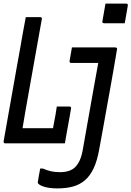

<svg xmlns="http://www.w3.org/2000/svg" viewBox="-44 -795 729 1065"><path d="M-15 0Q-18 0 -19.5 -0.5Q-21 -1 -22 -2.5Q-23 -4 -23.5 -6Q-24 -8 -24 -11Q-14 -66 -4.5 -121Q5 -176 15 -230.5Q25 -285 34 -338Q43 -391 52 -439.5Q61 -488 68.5 -530.5Q76 -573 82 -608Q86 -631 90.5 -654Q95 -677 99 -700Q113 -700 126 -700Q139 -700 152 -700Q165 -700 179 -700Q183 -700 185 -698.5Q187 -697 188 -695Q189 -693 188 -689Q179 -639 170 -588.5Q161 -538 152 -487.5Q143 -437 134 -386.5Q125 -336 116 -285.5Q107 -235 98 -184.5Q89 -134 81 -84H269Q286 -84 295.5 -78Q305 -72 309.5 -61Q314 -50 315.5 -35Q317 -20 316 0ZM271 -204Q282 -204 294.5 -204Q307 -204 319.5 -204Q332 -204 341 -204Q345 -204 347 -202.5Q349 -201 350 -199Q351 -197 350 -193Q347 -174 342.5 -149Q338 -124 333 -96.5Q328 -69 323.5 -43.5Q319 -18 316 0Q282 -2 266.5 -10.5Q251 -19 247.5 -33.5Q244 -48 248 -68Q250 -86 255 -111Q260 -136 264.5 -161.5Q269 -187 271 -204ZM596 -532Q599 -532 601.5 -530.5Q604 -529 605 -526.5Q606 -524 605 -521Q597 -472 588 -421Q579 -370 569.5 -316Q560 -262 549.5 -205Q539 -148 528.5 -88Q518 -28 506 35Q495 97 475.5 138.5Q456 180 427.5 204.5Q399 229 361.5 239.5Q324 250 274 250Q231 250 203 241.5Q175 233 167 222Q166 220 165.5 218.5Q165 217 166 214Q169 194 172 177Q175 160 179 140H194Q217 150 238.5 155Q260 160 290 160Q315 160 336 153.5Q357 147 372 133Q382 123 390 110Q398 97 404 80Q410 63 414 42Q427 -32 438.5 -96.5Q450 -161 460.5 -220.5Q471 -280 481 -335.5Q491 -391 501 -446H489Q477 -446 459 -446Q441 -446 420.5 -446Q400 -446 382 -446Q364 -446 350 -446Q346 -446 343.5 -449Q341 -452 342 -457Q345 -476 348.5 -494.5Q352 -513 355 -532Q375 -532 402 -532Q429 -532 461.5 -532Q494 -532 528.5 -532Q563 -532 596 -532ZM541 -775Q555 -775 569.5 -775Q584 -775 598.5 -775Q613 -775 627.5 -775Q642 -775 656 -775Q661 -775 663.5 -772Q666 -769 665 -764L648 -666Q634 -666 619.5 -666Q605 -666 590 -666Q575 -666 561 -666Q547 -666 533 -666Q530 -666 527.5 -667.5Q525 -669 524 -671.5Q523 -674 524 -677Z"/></svg>

Font: Rec Mono Linear
Style: Italic
Weight: 400
Italic angle: -10°
Monospace: yes
Version: Version 1.085; ttfautohint (v1.8.4.7-5d5b)